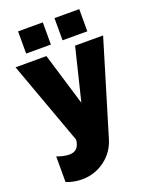

<svg xmlns="http://www.w3.org/2000/svg" viewBox="-174 -813 901 1139"><g transform="rotate(-20 276.5 -243.5)"><path d="M85 -581.1V-721.2H241.2V-581.1ZM314.9 -581.1V-721.2H471.2V-581.1ZM43.9 53.2Q87.9 69.8 122.1 69.8Q183.1 69.8 189 0L-2 -525.9H192.9L293 -194.8L374 -525.9H550.8L373 63Q350.1 140.1 286.6 187Q223.1 233.9 142.1 233.9Q90.3 233.9 43.9 214.8Z"/></g></svg>

Font: Rawline Black
Style: Regular
Weight: 900
Designer: Matt McInerney, Pablo Impallari, Rodrigo Fuenzalida
Foundry: Matt McInerney, Pablo Impallari, Rodrigo Fuenzalida
Version: Version 4.020;PS 004.020;hotconv 1.0.88;makeotf.lib2.5.64775